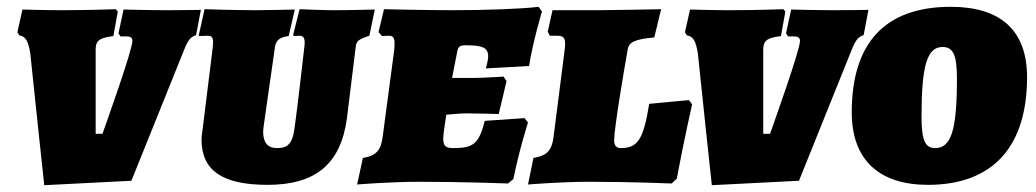

<svg xmlns="http://www.w3.org/2000/svg" viewBox="-20 -534 3042 564"><path d="M69 -377C75 -315 110 10 110 10L366 -3L521 -388C533 -418 540 -425 556 -431L570 -505C570 -505 516 -504 469 -504C420 -504 343 -506 343 -506L328 -436L334 -427H351C365 -427 369 -422 369 -414C369 -387 292 -172 281 -141H261V-388C261 -414 271 -423 313 -428L326 -500L320 -507C320 -507 243 -504 160 -504C114 -504 46 -506 46 -506L31 -439L37 -430C56 -427 63 -413 69 -377Z M755 -167 787 -391C789 -415 801 -425 828 -428L846 -506C846 -506 764 -504 733 -504C664 -504 581 -507 581 -507L564 -431L565 -428C565 -428 580 -429 588 -429C601 -429 606 -426 606 -409C606 -403 605 -396 604 -387L575 -153C573 -142 572 -132 572 -122C573 -32 635 9 766 9C908 9 981 -53 999 -186L1025 -397C1027 -413 1032 -418 1065 -429L1081 -506C1081 -506 1010 -504 957 -504C928 -504 860 -507 860 -507L841 -431L844 -428C844 -428 852 -429 859 -429C870 -429 875 -424 875 -409C875 -403 874 -396 873 -387C873 -387 852 -203 845 -156C839 -113 826 -99 794 -99C766 -99 753 -115 753 -148C753 -151 754 -161 755 -167Z M1282 -127C1282 -143 1289 -181 1291 -197C1306 -198 1329 -201 1352 -201C1387 -201 1445 -199 1445 -199L1468 -296L1459 -309C1459 -309 1395 -305 1372 -305H1308L1323 -382C1326 -397 1330 -401 1348 -401C1398 -401 1414 -394 1414 -368C1414 -356 1407 -333 1407 -333L1534 -340C1546 -414 1572 -500 1572 -500L1562 -514C1517 -508 1406 -504 1310 -504C1232 -504 1108 -507 1108 -507L1092 -440L1102 -428C1102 -428 1113 -429 1122 -429C1134 -429 1139 -424 1139 -407C1139 -402 1139 -395 1138 -387L1105 -139C1100 -92 1086 -77 1046 -70L1029 8C1029 8 1124 0 1212 0C1345 0 1472 5 1472 5L1488 -8C1506 -97 1531 -174 1531 -174L1521 -187L1404 -179C1387 -112 1371 -99 1312 -99C1290 -99 1282 -104 1282 -127Z M1712 0C1836 0 1953 5 1953 5L1968 -9C1989 -122 2013 -227 2013 -227C2011 -231 2007 -236 2004 -240L1887 -229C1870 -123 1853 -99 1803 -99C1791 -99 1784 -106 1784 -122C1784 -155 1812 -323 1824 -389C1827 -410 1845 -419 1902 -424L1922 -507C1922 -507 1780 -504 1740 -504H1603L1589 -441C1591 -437 1593 -433 1595 -429H1615C1633 -429 1640 -425 1640 -406C1640 -402 1640 -396 1639 -390L1607 -139C1602 -92 1588 -77 1547 -70L1531 8C1531 8 1625 0 1712 0Z M2030 -377C2036 -315 2071 10 2071 10L2327 -3L2482 -388C2494 -418 2501 -425 2517 -431L2531 -505C2531 -505 2477 -504 2430 -504C2381 -504 2304 -506 2304 -506L2289 -436L2295 -427H2312C2326 -427 2330 -422 2330 -414C2330 -387 2253 -172 2242 -141H2222V-388C2222 -414 2232 -423 2274 -428L2287 -500L2281 -507C2281 -507 2204 -504 2121 -504C2075 -504 2007 -506 2007 -506L1992 -439L1998 -430C2017 -427 2024 -413 2030 -377Z M2706 9C2898 9 2997 -105 2997 -307C2997 -447 2917 -514 2773 -514C2578 -514 2482 -406 2482 -204C2482 -62 2565 9 2706 9ZM2727 -99C2698 -99 2687 -121 2687 -191C2687 -341 2703 -396 2749 -396C2779 -396 2791 -374 2791 -304C2791 -154 2775 -99 2727 -99Z"/></svg>

Font: Alegreya SC Black
Style: Italic
Weight: 900
Italic angle: -7°
Designer: Juan Pablo del Peral
Foundry: Huerta Tipografica
Version: Version 2.007;PS 002.007;hotconv 1.0.88;makeotf.lib2.5.64775